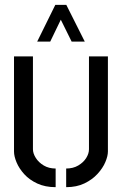

<svg xmlns="http://www.w3.org/2000/svg" viewBox="-20 -770 505 795"><path d="M134 -597.8 209 -749.8H254.6L331 -597.8H276.6L231.8 -688.4L188 -597.8ZM254 5V-72.2Q282.8 -72.2 304.1 -84.8Q325.4 -97.4 336.9 -115.7Q348.4 -134.1 348.4 -152V-536.4H426.8V-142.7Q426.8 -123.9 416.2 -98.9Q405.6 -73.8 383.8 -50Q362 -26.2 329.6 -10.6Q297.2 5 254 5ZM210.4 5Q167.2 5 134.5 -10.1Q101.8 -25.3 80.5 -48.7Q59.2 -72.2 48.6 -97.6Q38 -122.9 38 -142.6V-536.4H116.4V-152Q116.4 -134.8 128.2 -116.1Q140 -97.4 161.1 -84.8Q182.2 -72.2 210.4 -72.2Z"/></svg>

Font: Stick No Bills ExtraLight
Style: Regular
Weight: 200
Designer: Kosala Senevirathne, Siva Puranthara, Lasantha Premarathna, Tharique Azeez
Foundry: mooniak
Version: Version 2.000